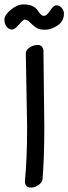

<svg xmlns="http://www.w3.org/2000/svg" viewBox="-37 -850 310 871"><path d="M133 -804Q149 -778 162 -778Q175 -778 190.5 -802Q206 -826 219.5 -826Q233 -826 243 -814Q253 -802 253 -789Q253 -753 223.5 -734Q194 -715 166.5 -715Q139 -715 124 -726.5Q109 -738 98 -749.5Q87 -761 74 -761Q68 -761 49 -738.5Q30 -716 17 -716Q4 -716 -6.5 -728.5Q-17 -741 -17 -761.5Q-17 -782 12.5 -806Q42 -830 68.5 -830Q95 -830 111 -822Q127 -814 133 -804ZM160 -623Q161 -507 164 -276Q164 -135 156 -37Q154 -22 137.5 -10.5Q121 1 104 1Q76 1 76 -28Q86 -128 86 -276L80 -612Q84 -626 99.5 -636Q115 -646 135 -646Q155 -646 160 -623Z"/></svg>

Font: Patrick Hand
Style: Regular
Weight: 400
Designer: Patrick Wagesreiter
Foundry: Patrick Wagesreiter
Version: Version 1.003;PS 001.003;hotconv 1.0.70;makeotf.lib2.5.58329